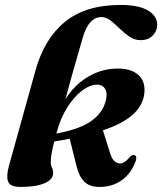

<svg xmlns="http://www.w3.org/2000/svg" viewBox="-20 -745 656 777"><path d="M530.5 -97Q512 -43.5 473 -15.8Q434 12 381.5 11.5Q343.5 11.5 321.8 -9.2Q300 -30 289.5 -73.5L262 -183.5Q232.5 -177.5 199.5 -172.5Q191 -137.5 188.2 -119.8Q185.5 -102 185.5 -89.5Q185.5 -76.5 190.2 -66.8Q195 -57 195 -44Q195 -18.5 160.2 -3.5Q125.5 11.5 62.5 11.5Q21 11.5 12.8 -10.2Q4.5 -32 16.5 -75L123.5 -459.5Q158.5 -587 242.2 -656Q326 -725 468.5 -725Q541 -725 578.5 -702.8Q616 -680.5 616 -645.5Q616 -619.5 598 -601Q580 -582.5 548.5 -582.5Q524.5 -582.5 503.8 -596.8Q483 -611 464.5 -629.2Q446 -647.5 427.8 -661.8Q409.5 -676 390.5 -676Q365.5 -676 346 -655.2Q326.5 -634.5 313 -586.5Q289 -503 272.2 -443.8Q255.5 -384.5 245 -343.5Q281 -402 337.8 -435.2Q394.5 -468.5 460.5 -467.5Q513 -467 541.8 -440Q570.5 -413 563.5 -362Q557 -317 517.2 -281Q477.5 -245 396.5 -217.5L425 -127Q432 -103.5 442.2 -93.8Q452.5 -84 465.5 -83.5Q484 -83 505.5 -110Q515.5 -120 523.5 -117.5Q534.5 -114 530.5 -97ZM208 -204.5Q306.5 -222.5 353.8 -258.5Q401 -294.5 410 -347Q414.5 -372.5 404.5 -387Q394.5 -401.5 375 -402.5Q346 -403 313.5 -379.2Q281 -355.5 252.5 -310.8Q224 -266 208 -204.5Z"/></svg>

Font: Fraunces 72pt S000
Style: Bold Italic
Weight: 700
Italic angle: -16°
Version: Version 1.000; ttfautohint (v1.8.3)